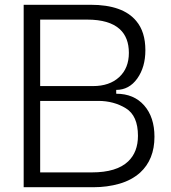

<svg xmlns="http://www.w3.org/2000/svg" viewBox="-20 -783 717 803"><path d="M79 0V-763H359Q494 -763 550 -695Q588 -650 588 -573Q588 -502 554 -454.5Q520 -407 466 -407V-391Q540 -391 583 -342Q626 -293 626 -211Q626 -116 566 -61Q530 -29 479 -14.5Q428 0 371 0ZM369 -423Q438 -423 478.5 -460.5Q519 -498 519 -562Q519 -626 481 -661Q437 -701 345 -701H148V-423ZM364 -62Q468 -62 516 -108Q557 -147 557 -215Q557 -299 506.5 -330Q456 -361 391 -361H148V-62Z"/></svg>

Font: Open Sauce Sans Light
Style: Regular
Weight: 300
Designer: Alfredo Marco Pradil
Foundry: Creative Sauce Fz LLC
Version: Version 1.477